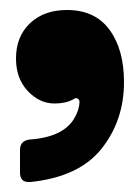

<svg xmlns="http://www.w3.org/2000/svg" viewBox="-20 -196 270 384"><path d="M37 168Q20 168 20 149V104Q20 85 40 83Q109 78 130 38Q138 24 139 9V8Q139 3 135 1Q131 -1 126 3Q111 11 89 11Q59 11 35.5 -14Q12 -39 12 -79Q12 -123 40 -149.5Q68 -176 114 -176Q170 -176 199 -136.5Q228 -97 228 -32Q228 45 183 101.5Q138 158 41 168Z"/></svg>

Font: Open Sauce Two Black
Style: Regular
Weight: 900
Designer: Alfredo Marco Pradil
Foundry: Creative Sauce Fz LLC
Version: Version 1.477